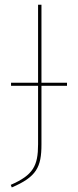

<svg xmlns="http://www.w3.org/2000/svg" viewBox="-20 -701 331 817"><path d="M265.1 -349H156.4V-680.9H142V-349H27V-335.9H142V-87.1C142 4.7 121.3 43.9 25.7 85.6L30.1 96.6C135.3 51.7 156.4 10.4 156.4 -86.3V-335.9H265.1Z"/></svg>

Font: Fira Sans Hair
Style: Regular
Weight: 100
Designer: bBox Type GmbH & Carrois Corporate GbR & Edenspiekermann AG
Foundry: bBox Type GmbH & Carrois Corporate GbR & Edenspiekermann AG
Version: Version 4.300;PS 004.300;hotconv 1.0.88;makeotf.lib2.5.64775